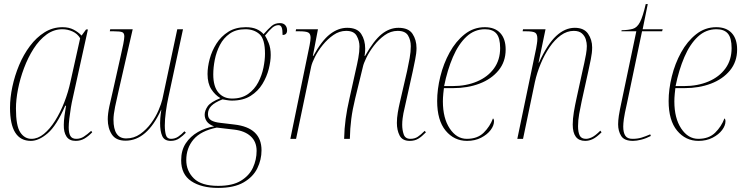

<svg xmlns="http://www.w3.org/2000/svg" viewBox="-20 -679 3641 939"><path d="M131 10Q29 10 29 -152Q29 -201 40.5 -255Q52 -309 73.5 -360.5Q95 -412 126.5 -454Q158 -496 198 -521Q238 -546 286 -546Q317 -546 340 -534Q363 -522 379 -505L401 -535H410L336 -200Q331 -179 326.5 -152Q322 -125 319 -98.5Q316 -72 316 -56Q316 -29 324 -14.5Q332 0 353 0Q373 0 389.5 -10.5Q406 -21 426 -39L431 -32Q413 -13 393.5 -1.5Q374 10 350 10Q319 10 305 -11.5Q291 -33 292 -69Q292 -87 295.5 -113.5Q299 -140 303 -162H299Q257 -65 213.5 -27.5Q170 10 131 10ZM134 0Q165 0 194.5 -24Q224 -48 249.5 -88.5Q275 -129 294.5 -179Q314 -229 325 -281L372 -492Q359 -514 335 -525Q311 -536 285 -536Q243 -536 207.5 -510Q172 -484 144.5 -441Q117 -398 97.5 -346Q78 -294 68 -242.5Q58 -191 58 -148Q58 -64 79 -32Q100 0 134 0Z M815 10Q784 10 773.5 -13.5Q763 -37 763 -77Q763 -87 764 -101.5Q765 -116 769 -142H768Q699 9 594 9Q547 9 527 -21.5Q507 -52 507 -96Q507 -122 515 -160Q523 -198 531 -230L572 -413Q578 -438 583 -464Q588 -490 588 -501Q588 -517 578 -521.5Q568 -526 536 -526H517L519 -536H629L559 -230Q551 -197 543 -157.5Q535 -118 535 -94Q535 -2 597 -2Q635 -2 665.5 -23.5Q696 -45 719 -76.5Q742 -108 755.5 -140Q769 -172 774 -193L847 -536H875L803 -201Q796 -169 791 -132Q786 -95 786 -65Q786 -37 791.5 -18.5Q797 0 816 0Q836 0 852 -11Q868 -22 882 -37L889 -30Q875 -15 857 -2.5Q839 10 815 10Z M1047 240Q965 240 915.5 207Q866 174 866 105Q866 56 888.5 22Q911 -12 947.5 -33Q984 -54 1027 -61Q1002 -70 991.5 -85Q981 -100 981 -118Q981 -138 995.5 -159Q1010 -180 1058 -199Q1032 -214 1013.5 -242.5Q995 -271 995 -317Q995 -351 1005.5 -390.5Q1016 -430 1038.5 -465.5Q1061 -501 1096.5 -523.5Q1132 -546 1182 -546Q1213 -546 1234 -537Q1255 -528 1269 -512Q1293 -539 1309 -552.5Q1325 -566 1349 -566Q1366 -566 1375 -556Q1384 -546 1384 -531Q1384 -508 1362 -508Q1362 -534 1357.5 -545Q1353 -556 1342 -556Q1326 -556 1311.5 -543.5Q1297 -531 1276 -505Q1284 -493 1294 -468.5Q1304 -444 1304 -410Q1304 -380 1294.5 -342Q1285 -304 1263.5 -268.5Q1242 -233 1205.5 -210Q1169 -187 1114 -187Q1103 -187 1088.5 -189.5Q1074 -192 1068 -193Q1030 -178 1013.5 -161Q997 -144 997 -121Q997 -100 1013 -90.5Q1029 -81 1059 -78L1126 -70Q1259 -55 1259 56Q1259 102 1238.5 144Q1218 186 1171.5 213Q1125 240 1047 240ZM1115 -197Q1162 -197 1193.5 -219.5Q1225 -242 1243 -276.5Q1261 -311 1268.5 -348.5Q1276 -386 1276 -416Q1276 -488 1249 -512Q1222 -536 1180 -536Q1134 -536 1103.5 -514.5Q1073 -493 1055.5 -459Q1038 -425 1030.5 -387Q1023 -349 1023 -315Q1023 -256 1048 -226.5Q1073 -197 1115 -197ZM1047 230Q1117 230 1158 205Q1199 180 1217 141Q1235 102 1235 59Q1235 14 1206 -12.5Q1177 -39 1126 -45L1040 -55Q962 -39 926.5 3Q891 45 891 104Q891 157 928 193.5Q965 230 1047 230Z M1984 10Q1948 10 1934.5 -16Q1921 -42 1921 -78Q1921 -102 1925.5 -128.5Q1930 -155 1935 -176L1971 -332Q1978 -364 1983.5 -395Q1989 -426 1989 -453Q1989 -483 1975.5 -505.5Q1962 -528 1925 -528Q1891 -528 1861.5 -507Q1832 -486 1809 -456Q1786 -426 1772 -397Q1758 -368 1755 -353L1717 -197Q1704 -144 1698 -97.5Q1692 -51 1691 0H1663Q1664 -50 1670.5 -97.5Q1677 -145 1689 -197L1719 -332Q1727 -366 1732.5 -396Q1738 -426 1738 -452Q1738 -479 1724.5 -503.5Q1711 -528 1673 -528Q1640 -528 1611 -508Q1582 -488 1558.5 -459Q1535 -430 1520.5 -401Q1506 -372 1502 -354L1428 0H1400L1494 -457Q1499 -483 1499 -494Q1499 -514 1487.5 -520Q1476 -526 1444 -526H1426L1428 -536H1535L1510 -405H1512Q1553 -480 1593.5 -511.5Q1634 -543 1678 -543Q1727 -543 1746.5 -513Q1766 -483 1766 -441Q1766 -424 1763 -405H1765Q1808 -481 1846.5 -512Q1885 -543 1929 -543Q1978 -543 1997.5 -513.5Q2017 -484 2017 -444Q2017 -419 2010.5 -388Q2004 -357 1999 -332L1953 -125Q1951 -115 1949 -99.5Q1947 -84 1947 -69Q1947 -43 1954.5 -21.5Q1962 0 1987 0Q2008 0 2023 -10Q2038 -20 2057 -39L2063 -32Q2043 -11 2025.5 -0.5Q2008 10 1984 10Z M2264 10Q2201 10 2159.5 -40Q2118 -90 2118 -185Q2118 -242 2133.5 -305Q2149 -368 2179 -422.5Q2209 -477 2252.5 -511.5Q2296 -546 2351 -546Q2400 -546 2426.5 -517.5Q2453 -489 2453 -437Q2453 -377 2418 -334.5Q2383 -292 2325 -270Q2267 -248 2196 -248H2151Q2150 -242 2148 -221Q2146 -200 2146 -183Q2146 -101 2179.5 -50.5Q2213 0 2263 0Q2315 0 2345.5 -30Q2376 -60 2391 -100Q2396 -96 2396 -86Q2396 -65 2379.5 -43Q2363 -21 2333 -5.5Q2303 10 2264 10ZM2193 -258Q2260 -258 2313 -280.5Q2366 -303 2396 -344.5Q2426 -386 2426 -444Q2426 -493 2408 -514.5Q2390 -536 2352 -536Q2300 -536 2261 -499.5Q2222 -463 2195 -400Q2168 -337 2152 -258Z M2842 10Q2781 10 2781 -70Q2781 -98 2786.5 -131Q2792 -164 2800 -200L2831 -342Q2833 -351 2837.5 -371Q2842 -391 2846 -414Q2850 -437 2850 -454Q2850 -469 2845 -486Q2840 -503 2826 -515.5Q2812 -528 2786 -528Q2753 -528 2723 -506.5Q2693 -485 2668 -448.5Q2643 -412 2624.5 -367.5Q2606 -323 2596 -278L2538 0H2510L2602 -442Q2604 -454 2606 -466Q2608 -478 2608 -490Q2608 -512 2597.5 -519Q2587 -526 2553 -526H2536L2538 -536H2648L2614 -373H2616Q2657 -463 2700 -503Q2743 -543 2791 -543Q2836 -543 2856 -514Q2876 -485 2876 -447Q2876 -421 2869.5 -389.5Q2863 -358 2857 -330L2825 -185Q2818 -153 2812.5 -121.5Q2807 -90 2807 -62Q2807 -33 2815 -16.5Q2823 0 2846 0Q2859 0 2875.5 -8Q2892 -16 2916 -40L2922 -32Q2898 -8 2879.5 1Q2861 10 2842 10Z M3076 10Q3033 10 3018 -14Q3003 -38 3003 -71Q3003 -89 3006.5 -113Q3010 -137 3022 -192L3092 -526H3019L3020 -531Q3054 -532 3075 -538Q3096 -544 3110 -571Q3124 -598 3138 -659H3148L3123 -536H3221L3218 -526H3120L3047 -177Q3034 -120 3031 -97Q3028 -74 3028 -60Q3028 -31 3038 -15.5Q3048 0 3073 0Q3098 0 3117.5 -6Q3137 -12 3160 -22L3163 -14Q3140 -2 3116.5 4Q3093 10 3076 10Z M3396 10Q3333 10 3291.5 -40Q3250 -90 3250 -185Q3250 -242 3265.5 -305Q3281 -368 3311 -422.5Q3341 -477 3384.5 -511.5Q3428 -546 3483 -546Q3532 -546 3558.5 -517.5Q3585 -489 3585 -437Q3585 -377 3550 -334.5Q3515 -292 3457 -270Q3399 -248 3328 -248H3283Q3282 -242 3280 -221Q3278 -200 3278 -183Q3278 -101 3311.5 -50.5Q3345 0 3395 0Q3447 0 3477.5 -30Q3508 -60 3523 -100Q3528 -96 3528 -86Q3528 -65 3511.5 -43Q3495 -21 3465 -5.5Q3435 10 3396 10ZM3325 -258Q3392 -258 3445 -280.5Q3498 -303 3528 -344.5Q3558 -386 3558 -444Q3558 -493 3540 -514.5Q3522 -536 3484 -536Q3432 -536 3393 -499.5Q3354 -463 3327 -400Q3300 -337 3284 -258Z"/></svg>

Font: Noto Serif Display SemiCondensed Thin
Style: Italic
Weight: 100
Width: 4
Italic angle: -12°
Designer: Monotype Design Team
Foundry: Monotype Imaging Inc.
Version: Version 2.009